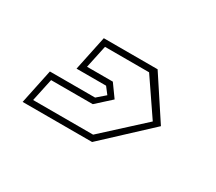

<svg xmlns="http://www.w3.org/2000/svg" viewBox="-53 -108 425 377"><g transform="rotate(30 159.5 80.0)"><path d="M20 174.5 36.5 96H139L157.5 80L146 65H79L95.5 -13.5H217.5L279 80L177.5 174.5ZM36 161H172L260.5 80L206 0H106L95 51.5H153.5L174 80L141.5 109.5H47Z"/></g></svg>

Font: Tourney Condensed Thin
Style: Italic
Weight: 100
Width: 3
Italic angle: -12°
Designer: Tyler Finck
Foundry: Etcetera Type Co
Version: Version 1.010; ttfautohint (v1.8.3)